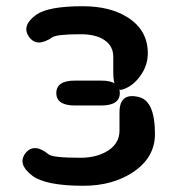

<svg xmlns="http://www.w3.org/2000/svg" viewBox="-20 -584 560 617"><path d="M365 -285Q365 -245 305 -245H221Q161 -245 161 -285Q161 -325 221 -325H305Q365 -325 365 -285ZM344 -352V-401Q344 -436 316 -455Q288 -474 240 -474Q162 -474 148 -464Q98 -430 73 -466Q48 -502 97 -537Q136 -564 246 -564Q335 -564 392 -527Q455 -486 455 -413Q455 -374 431.5 -341Q408 -308 376 -297Q344 -286 344 -352ZM364 -223Q364 -288 427 -272Q478 -259 478 -153Q478 -78 408 -31Q342 13 248 13Q126 13 83 -20Q35 -57 62 -92Q90 -126 136 -88Q150 -77 238 -77Q292 -77 328 -100.5Q364 -124 364 -164Z"/></svg>

Font: Resource Han Rounded JP Medium
Style: Regular
Weight: 500
Designer: Cyano Hao (round all glyphs); Ryoko NISHIZUKA 西塚涼子 (kana, bopomofo & ideographs); Paul D. Hunt (Latin, Greek & Cyrillic)
Foundry: Cyano Hao
Version: 0.990